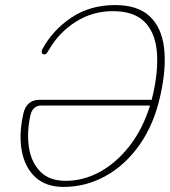

<svg xmlns="http://www.w3.org/2000/svg" viewBox="-20 -728 670 757"><path d="M72 -279.5Q78.5 -308.5 95 -321.5Q111.5 -334.5 135.5 -334.5H578Q581.5 -348 584.5 -361.5Q605.5 -457.5 597.8 -530.2Q590 -603 548.2 -643.5Q506.5 -684 425 -684Q345 -684 279 -642.2Q213 -600.5 173.5 -532.5Q168.5 -524.5 165 -519Q161.5 -513.5 154.5 -513.5Q146.5 -513.5 145 -520.5Q143.5 -527.5 147 -534Q187.5 -609 261.2 -658.5Q335 -708 433.5 -708Q523 -708 570 -664Q617 -620 626.8 -540Q636.5 -460 612.5 -352.5Q587.5 -238.5 530.8 -157.8Q474 -77 396.2 -34Q318.5 9 230.5 9Q162 9 120.5 -28.5Q79 -66 66.2 -131.2Q53.5 -196.5 72 -279.5ZM239 -15Q309.5 -15 374.8 -51Q440 -87 491.5 -153.5Q543 -220 571.5 -312H143.5Q108 -312 99.5 -271.5Q85 -203 94.5 -144.5Q104 -86 139.8 -50.5Q175.5 -15 239 -15Z"/></svg>

Font: Fraunces144ptSuperSoftThinItalic
Style: Italic
Weight: 100
Italic angle: -16°
Version: Version 1.000;[0bf87f6ff]